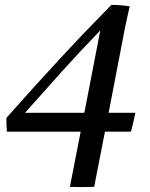

<svg xmlns="http://www.w3.org/2000/svg" viewBox="-20 -646 611 783"><path d="M514 -109H408L364 116Q339 117 314 117Q289 117 265 116L309 -109H8Q7 -123 6.5 -137Q6 -151 6 -165Q114 -287 217.5 -399Q321 -511 434 -626Q475 -626 509 -620Q500 -582 496 -562.5Q492 -543 489 -529L423 -186H532Q528 -166 523.5 -146.5Q519 -127 514 -109ZM324 -186 389 -522Q307 -437 233 -355Q159 -273 82 -186Z"/></svg>

Font: Tiro Devanagari Marathi
Style: Italic
Weight: 400
Italic angle: -11°
Designer: Devanagari: John Hudson & Fiona Ross, assisted by Paul Hanslow. Latin: John Hudson with Paul Hanslow, assisted by Kaja S
Foundry: Tiro Typeworks Ltd.
Version: Version 1.52